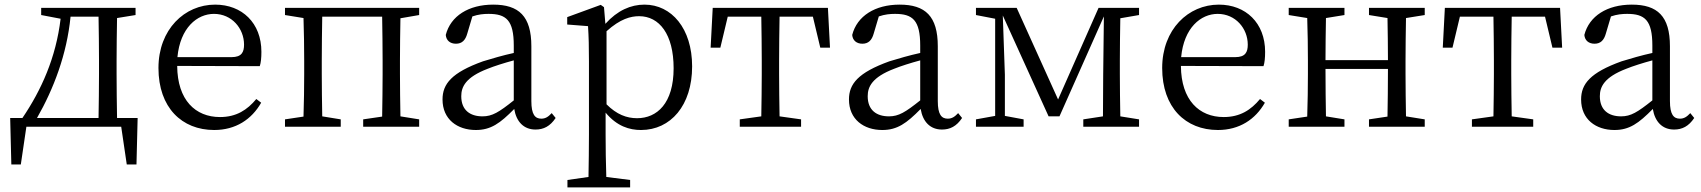

<svg xmlns="http://www.w3.org/2000/svg" viewBox="-20 -548 7355 830"><path d="M140 -38C212 -164 269 -313 285 -476H406C407 -421 408 -341 408 -286V-228C408 -174 407 -94 406 -38ZM486 -38C485 -94 484 -174 484 -228V-286C484 -339 485 -415 486 -470L566 -483V-514H158V-483L242 -467C222 -299 159 -159 77 -38H24L29 163H70L94 0H504L528 163H570L575 -38Z M747 -301C759 -428 832 -488 905 -488C982 -488 1035 -425 1035 -355C1035 -323 1025 -301 981 -301ZM1103 -262C1108 -277 1110 -298 1110 -324C1110 -449 1026 -528 910 -528C778 -528 665 -421 665 -254C665 -83 766 14 906 14C999 14 1068 -32 1109 -104L1088 -120C1049 -73 1002 -42 931 -42C825 -42 747 -115 746 -263Z M1792 -483V-514H1212V-483L1292 -470C1294 -415 1295 -339 1295 -286V-228C1295 -176 1294 -99 1292 -44L1212 -32V0H1453V-32L1373 -45C1372 -100 1371 -176 1371 -228V-286C1371 -341 1372 -421 1373 -476H1632C1633 -421 1634 -341 1634 -286V-228C1634 -176 1633 -100 1632 -44L1550 -32V0H1792V-32L1711 -45C1710 -100 1709 -176 1709 -228V-286C1709 -338 1710 -414 1711 -469Z M2201 -114C2137 -63 2108 -45 2066 -45C2012 -45 1974 -72 1974 -132C1974 -172 1992 -214 2089 -251C2116 -262 2160 -276 2201 -287ZM2365 -59C2350 -43 2338 -35 2320 -35C2293 -35 2277 -53 2277 -111V-348C2277 -478 2223 -528 2112 -528C2006 -528 1928 -479 1907 -397C1909 -373 1926 -359 1951 -359C1977 -359 1992 -374 2000 -403L2022 -477C2048 -486 2071 -488 2092 -488C2168 -488 2201 -461 2201 -351V-319C2155 -309 2107 -295 2068 -283C1932 -234 1893 -185 1893 -118C1893 -32 1957 14 2037 14C2102 14 2142 -15 2203 -77C2212 -22 2244 12 2295 12C2330 12 2358 -2 2382 -38Z M2602 -413C2662 -467 2707 -478 2743 -478C2830 -478 2892 -400 2892 -253C2892 -101 2820 -37 2734 -37C2689 -37 2646 -53 2602 -97ZM2591 -517 2577 -527 2432 -474V-442L2522 -435C2525 -388 2526 -346 2526 -282V34C2526 93 2525 157 2524 217L2433 230V262H2704V230L2601 217C2599 156 2598 90 2598 32V-61C2647 -2 2701 14 2751 14C2879 14 2972 -92 2972 -261C2972 -425 2883 -528 2766 -528C2707 -528 2649 -503 2597 -445Z M3494 -476 3526 -342H3568L3559 -514H3061L3052 -342H3094L3126 -476H3271C3272 -421 3273 -341 3273 -286V-228C3273 -176 3272 -100 3271 -45L3178 -32V0H3443V-32L3350 -45C3349 -100 3348 -176 3348 -228V-286C3348 -341 3349 -421 3350 -476Z M3958 -114C3894 -63 3865 -45 3823 -45C3769 -45 3731 -72 3731 -132C3731 -172 3749 -214 3846 -251C3873 -262 3917 -276 3958 -287ZM4122 -59C4107 -43 4095 -35 4077 -35C4050 -35 4034 -53 4034 -111V-348C4034 -478 3980 -528 3869 -528C3763 -528 3685 -479 3664 -397C3666 -373 3683 -359 3708 -359C3734 -359 3749 -374 3757 -403L3779 -477C3805 -486 3828 -488 3849 -488C3925 -488 3958 -461 3958 -351V-319C3912 -309 3864 -295 3825 -283C3689 -234 3650 -185 3650 -118C3650 -32 3714 14 3794 14C3859 14 3899 -15 3960 -77C3969 -22 4001 12 4052 12C4087 12 4115 -2 4139 -38Z M4904 -483V-514H4729L4554 -118L4375 -514H4199V-483L4282 -467V-47L4199 -32V0H4405V-32L4324 -47V-225L4315 -481L4513 -45H4560L4752 -477L4749 -225L4748 -45L4663 -32V0H4904V-32L4823 -45C4822 -100 4821 -176 4821 -228V-286C4821 -338 4822 -414 4823 -469Z M5086 -301C5098 -428 5171 -488 5244 -488C5321 -488 5374 -425 5374 -355C5374 -323 5364 -301 5320 -301ZM5442 -262C5447 -277 5449 -298 5449 -324C5449 -449 5365 -528 5249 -528C5117 -528 5004 -421 5004 -254C5004 -83 5105 14 5245 14C5338 14 5407 -32 5448 -104L5427 -120C5388 -73 5341 -42 5270 -42C5164 -42 5086 -115 5085 -263Z M6139 -483V-514H5898V-483L5978 -470C5979 -417 5980 -343 5980 -288H5710C5710 -342 5711 -416 5712 -470L5792 -483V-514H5551V-483L5631 -470C5633 -415 5634 -339 5634 -286V-228C5634 -176 5633 -99 5631 -44L5551 -32V0H5792V-32L5712 -45C5711 -99 5710 -178 5710 -250H5980C5980 -177 5979 -99 5978 -44L5898 -32V0H6139V-32L6058 -45C6057 -100 6056 -176 6056 -228V-286C6056 -338 6057 -415 6058 -470Z M6659 -476 6691 -342H6733L6724 -514H6226L6217 -342H6259L6291 -476H6436C6437 -421 6438 -341 6438 -286V-228C6438 -176 6437 -100 6436 -45L6343 -32V0H6608V-32L6515 -45C6514 -100 6513 -176 6513 -228V-286C6513 -341 6514 -421 6515 -476Z M7123 -114C7059 -63 7030 -45 6988 -45C6934 -45 6896 -72 6896 -132C6896 -172 6914 -214 7011 -251C7038 -262 7082 -276 7123 -287ZM7287 -59C7272 -43 7260 -35 7242 -35C7215 -35 7199 -53 7199 -111V-348C7199 -478 7145 -528 7034 -528C6928 -528 6850 -479 6829 -397C6831 -373 6848 -359 6873 -359C6899 -359 6914 -374 6922 -403L6944 -477C6970 -486 6993 -488 7014 -488C7090 -488 7123 -461 7123 -351V-319C7077 -309 7029 -295 6990 -283C6854 -234 6815 -185 6815 -118C6815 -32 6879 14 6959 14C7024 14 7064 -15 7125 -77C7134 -22 7166 12 7217 12C7252 12 7280 -2 7304 -38Z"/></svg>

Font: Source Han Serif AKR9
Style: Regular
Weight: 400
Designer: Ryoko NISHIZUKA 西塚涼子 (kana & ideographs); Frank Grießhammer (Latin, Greek & Cyrillic); Sandoll Communications 산돌커뮤니케이션, 
Foundry: Adobe Systems Incorporated
Version: Version 1.005;hotconv 1.0.107;makeotfexe 2.5.65593